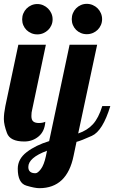

<svg xmlns="http://www.w3.org/2000/svg" viewBox="-28 -734 597 1004"><path d="M120.1 139.2Q120.1 171.9 157.2 171.9Q169.4 171.9 185.8 150.1Q202.1 128.4 211.9 83L217.8 54.2Q120.1 90.8 120.1 139.2ZM499.5 -665Q505.9 -650.4 505.9 -633.8Q505.9 -617.2 499.5 -602.8Q493.2 -588.4 482.4 -577.9Q471.7 -567.4 457 -561.3Q442.4 -555.2 425.8 -555.2Q409.2 -555.2 394.8 -561.3Q380.4 -567.4 369.9 -577.9Q359.4 -588.4 353.3 -602.8Q347.2 -617.2 347.2 -633.8Q347.2 -650.4 353.3 -665Q359.4 -679.7 369.9 -690.4Q380.4 -701.2 394.8 -707.5Q409.2 -713.9 425.8 -713.9Q442.4 -713.9 457 -707.5Q471.7 -701.2 482.4 -690.4Q493.2 -679.7 499.5 -665ZM64.9 148.4Q64.9 97.2 111.8 61.3Q158.7 25.4 229 3.9L335.9 -500H480L380.9 -36.1Q428.7 -52.2 458 -84.5Q487.3 -116.7 506.8 -179.2H548.8Q509.3 -49.3 452.4 -23.7Q395.5 2 372.1 7.8L356.9 80.1Q322.8 250 177.7 250Q153.8 250 109.4 236.6Q64.9 223.1 64.9 148.4ZM209 -97.2Q205.6 -46.9 173.8 -20.5Q142.1 5.9 99.1 5.9Q24.9 5.9 8.5 -38.1Q-7.8 -82 -7.8 -111.3Q-7.8 -140.6 0 -179.2L67.9 -500H211.9L140.1 -160.2Q136.2 -147 136.2 -127Q136.2 -106.9 146 -98.9Q155.8 -90.8 175.3 -90.8Q194.8 -90.8 209 -97.2ZM240.7 -663.8Q247.1 -649.4 247.1 -632.8Q247.1 -616.2 240.7 -601.8Q234.4 -587.4 223.4 -576.9Q212.4 -566.4 198 -560.3Q183.6 -554.2 167 -554.2Q150.4 -554.2 136 -560.3Q121.6 -566.4 110.8 -576.9Q100.1 -587.4 94 -601.8Q87.9 -616.2 87.9 -632.8Q87.9 -649.4 94 -663.8Q100.1 -678.2 110.8 -689.2Q121.6 -700.2 136 -706.5Q150.4 -712.9 167 -712.9Q183.6 -712.9 198 -706.5Q212.4 -700.2 223.4 -689.2Q234.4 -678.2 240.7 -663.8Z"/></svg>

Font: Lobster-Regular
Style: Regular
Weight: 400
Designer: Pablo Impallari
Foundry: Pablo Impallari
Version: Version 1.007; ttfautohint (v1.1) -l 8 -r 50 -G 50 -x 14 -D 